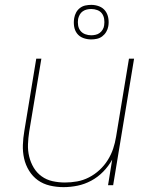

<svg xmlns="http://www.w3.org/2000/svg" viewBox="-20 -761 640 789"><path d="M241 8Q212 8 184.5 1.5Q157 -5 135.5 -20.5Q114 -36 99.5 -59.5Q85 -83 79 -110Q73 -137 74 -165.5Q75 -194 80 -223L129 -520H150L100 -220Q96 -194 95 -168Q94 -142 100 -117.5Q106 -93 118.5 -72Q131 -51 151 -36.5Q171 -22 196 -16.5Q221 -11 247 -11Q272 -11 297 -15.5Q322 -20 345.5 -32Q369 -44 389 -62.5Q409 -81 423 -103.5Q437 -126 445 -150Q453 -174 457 -199L510 -520H531L445 0H424L441 -105Q426 -78 404 -55.5Q382 -33 355 -18.5Q328 -4 299 2Q270 8 241 8ZM355 -599Q337 -599 321.5 -605Q306 -611 296.5 -623.5Q287 -636 284.5 -653Q282 -670 285 -687Q287 -699 293 -710Q299 -721 309 -728.5Q319 -736 331 -738.5Q343 -741 355 -741Q372 -741 387.5 -735Q403 -729 412.5 -716.5Q422 -704 425 -687Q428 -670 425 -653Q423 -641 416.5 -630Q410 -619 400 -611.5Q390 -604 378 -601.5Q366 -599 355 -599ZM355 -616Q363 -616 372.5 -618Q382 -620 389.5 -625.5Q397 -631 402 -639.5Q407 -648 408 -657Q410 -670 408 -683Q406 -696 399 -705.5Q392 -715 380 -719.5Q368 -724 355 -724Q346 -724 337 -722Q328 -720 320 -714.5Q312 -709 307.5 -700.5Q303 -692 301 -683Q299 -670 301 -657Q303 -644 310.5 -634.5Q318 -625 330 -620.5Q342 -616 355 -616Z"/></svg>

Font: Iosevka SS04 Th Ex Obl
Style: Regular
Weight: 100
Width: 7
Italic angle: -9°
Monospace: yes
Designer: Belleve Invis
Foundry: Belleve Invis
Version: Version 19.0.0; ttfautohint (v1.8.4)